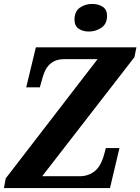

<svg xmlns="http://www.w3.org/2000/svg" viewBox="-20 -954 712 974"><path d="M0 0 9 -49 475 -654H306Q223 -654 198 -567L182 -511H113L162 -714H672L662 -664L194 -60H383Q427 -60 458.5 -84Q490 -108 507 -166L517 -203H586L538 0ZM431 -794Q400 -794 379 -808.5Q358 -823 358 -854Q358 -896 385 -915Q412 -934 448 -934Q478 -934 500.5 -920Q523 -906 523 -873Q523 -833 494.5 -813.5Q466 -794 431 -794Z"/></svg>

Font: Noto Serif SemiCondensed
Style: Bold Italic
Weight: 700
Width: 4
Italic angle: -12°
Designer: Monotype Design Team
Foundry: Monotype Imaging Inc.
Version: Version 2.014